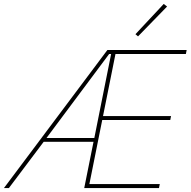

<svg xmlns="http://www.w3.org/2000/svg" viewBox="-41 -951 964 971"><path d="M804 -918 657 -767 644 -778 787 -931ZM385 0 432 -234H180L4 0H-21L502 -698H903L899 -678H543L480 -364H824L820 -344H476L411 -20H767L763 0ZM521 -678H511L194 -253H436Z"/></svg>

Font: IBM Plex Sans Thin
Style: Italic
Weight: 100
Italic angle: -11.31°
Designer: Mike Abbink, Paul van der Laan, Pieter van Rosmalen
Foundry: Bold Monday
Version: Version 3.0